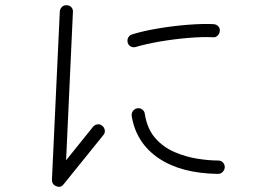

<svg xmlns="http://www.w3.org/2000/svg" viewBox="-20 -723 1040 732"><path d="M195 -13Q178 -19 178 -38L208 -679Q209 -690 216.5 -697Q224 -704 234 -703Q245 -703 252 -695.5Q259 -688 258 -677L232 -112L335 -240Q342 -248 352.5 -249Q363 -250 370 -243Q378 -237 379.5 -226.5Q381 -216 374 -208L223 -21Q212 -6 195 -13ZM811 -60Q670 -62 584.5 -120Q499 -178 482 -281Q481 -292 487 -300Q493 -308 503 -310Q514 -312 522.5 -305.5Q531 -299 532 -289Q541 -232 571.5 -197Q602 -162 645 -143.5Q688 -125 732 -118Q776 -111 812 -111Q823 -111 830 -103.5Q837 -96 837 -85Q836 -75 829 -67.5Q822 -60 811 -60ZM498 -544Q488 -541 479 -545.5Q470 -550 467 -560Q464 -571 469 -580Q474 -589 484 -592Q526 -605 582.5 -614.5Q639 -624 695.5 -628.5Q752 -633 794 -631Q805 -630 812 -623Q819 -616 818 -605Q817 -595 810 -587.5Q803 -580 792 -581Q753 -583 699 -578.5Q645 -574 591.5 -565Q538 -556 498 -544Z"/></svg>

Font: Kurewa Gothic CJK TC Regular
Style: Regular
Weight: 400
Designer: Max Yao
Foundry: Max-Everyday
Version: Version 1.071; ttfautohint (v1.8.3)